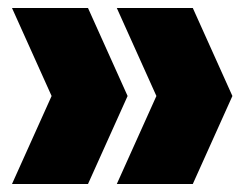

<svg xmlns="http://www.w3.org/2000/svg" viewBox="-20 -525 631 480"><path d="M10 -65 109 -285 10 -505H200L299 -285L200 -65ZM272 -65 371 -285 272 -505H462L561 -285L462 -65Z"/></svg>

Font: Encode Sans Condensed Condensed Black
Style: Regular
Weight: 900
Width: 3
Designer: Multiple Designers
Foundry: Impallari Type
Version: Version 3.000; ttfautohint (v1.8.3) -l 8 -r 50 -G 200 -x 14 